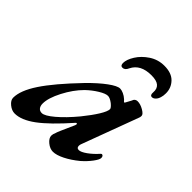

<svg xmlns="http://www.w3.org/2000/svg" viewBox="-200 -770 907 907"><g transform="rotate(45 253.5 -316.0)"><path d="M-18 -34Q-18 -82 27 -150Q72 -218 171 -321Q217 -368 254 -395Q291 -422 309 -422Q319 -422 332.5 -416Q346 -410 358 -399Q367 -389 368 -389Q370 -389 371 -390Q372 -391 374 -395Q379 -405 384.5 -414.5Q390 -424 390 -426Q392 -431 397.5 -434.5Q403 -438 410 -438Q429 -438 450.5 -425.5Q472 -413 472 -402Q472 -393 469 -387L365 -107Q362 -100 362 -93Q362 -78 376 -78Q390 -78 414.5 -95.5Q439 -113 461 -138Q465 -142 467 -142Q472 -142 475 -138Q478 -134 478 -127Q478 -116 460.5 -92.5Q443 -69 418 -47Q384 -19 351 -2.5Q318 14 295 14Q275 14 255.5 -2Q236 -18 236 -35Q236 -45 242 -58Q241 -61 281 -149Q283 -155 283 -156Q283 -160 280.5 -161Q278 -162 275 -159Q194 -67 139 -26.5Q84 14 40 14Q20 14 1 -1.5Q-18 -17 -18 -34ZM270 -197Q304 -239 324 -271.5Q344 -304 344 -319Q344 -327 326 -342Q306 -357 293 -357Q277 -357 248.5 -339.5Q220 -322 195 -298Q157 -260 128.5 -205Q100 -150 100 -113Q100 -97 107.5 -87.5Q115 -78 129 -78Q148 -78 187 -111Q226 -144 270 -197ZM478 -559Q478 -542 474 -530Q470 -516 461.5 -507.5Q453 -499 444 -499Q430 -499 432 -520Q434 -545 419 -558Q404 -571 369 -571Q297 -571 272 -520Q263 -499 247 -499Q233 -499 233 -517Q233 -540 252 -570.5Q271 -601 305 -623.5Q339 -646 381 -646Q429 -646 453.5 -620.5Q478 -595 478 -559Z"/></g></svg>

Font: EB Garamond SemiBold
Style: Italic
Weight: 600
Italic angle: -17.2°
Designer: Georg Duffner and Octavio Pardo
Foundry: Georg Duffner
Version: Version 1.000